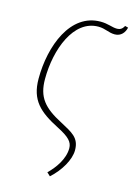

<svg xmlns="http://www.w3.org/2000/svg" viewBox="-116 -615 631 886"><g transform="rotate(15 199.5 -172.0)"><path d="M213 208C260 166 294 107 294 62C294 2 257 -14 200 -45C111 -91 75 -133 75 -220C75 -362 133 -517 251 -517C285 -517 302 -502 332 -502C362 -502 379 -524 384 -548L369 -552C363 -542 356 -530 335 -530C312 -530 291 -542 255 -542C111 -542 46 -371 46 -214C46 -111 96 -67 190 -19C247 10 266 30 266 60C266 112 230 161 197 193Z"/></g></svg>

Font: Noto Serif Condensed Thin
Style: Italic
Weight: 100
Width: 3
Italic angle: -12°
Designer: Monotype Design Team
Foundry: Monotype Imaging Inc.
Version: Version 2.013